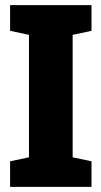

<svg xmlns="http://www.w3.org/2000/svg" viewBox="-20 -731 397 751"><path d="M337.9 -100.1V0H19.5V-100.1L93.3 -115.7V-594.7L19.5 -610.4V-710.9H337.9V-610.4L264.2 -594.7V-115.7Z"/></svg>

Font: Hanuman Black
Style: Regular
Weight: 900
Designer: Danh Hong
Version: Version 8.002; ttfautohint (v1.8.3)